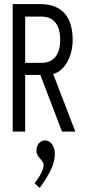

<svg xmlns="http://www.w3.org/2000/svg" viewBox="-20 -643 415 938"><path d="M42 0H103V-277H177L283 0H348L240 -281C298 -298 335 -369 335 -448C335 -555 287 -623 177 -623H42ZM103 -336V-562H183C243 -562 274 -521 274 -448C274 -377 243 -336 183 -336ZM174 275C222 209 248 158 248 110C248 66 224 43 200 43C176 43 158 64 158 94C158 126 193 138 193 163C193 185 174 221 149 252Z"/></svg>

Font: Inconsolata Condensed Thin
Style: Regular
Weight: 100
Width: 3
Monospace: yes
Designer: Raph Levien, Cyreal, Brenton Simpson
Foundry: Raph Levien, Cyreal, Google
Version: Version 3.100